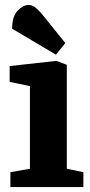

<svg xmlns="http://www.w3.org/2000/svg" viewBox="-20 -756 363 776"><path d="M22 0V-60L101 -74V-408L19 -425V-489L208 -510L250 -494V-74L317 -60V0ZM206 -535 29 -640Q29 -690 51.5 -713Q74 -736 95 -736Q112 -736 127 -722.5Q142 -709 153 -695L244 -582Z"/></svg>

Font: Faustina ExtraBold
Style: Regular
Weight: 800
Designer: Alfonso Garcia
Foundry: http://www.omnibus-type.com
Version: Version 1.200